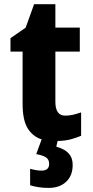

<svg xmlns="http://www.w3.org/2000/svg" viewBox="-20 -667 445 921"><path d="M292.5 -112.3Q314 -112.3 332.3 -116.9Q350.6 -121.6 369.1 -127.9V-15.6Q345.7 -5.9 319.8 1.2Q293.9 8.3 256.3 9.3L250 36.6Q267.6 41 285.9 50.8Q304.2 60.5 316.4 78.1Q328.6 95.7 328.6 125Q328.6 175.3 297.4 204.8Q266.1 234.4 213.4 234.4Q185.1 234.4 162.4 230.5Q139.6 226.6 124.5 221.7V142.6Q138.2 146.5 151.9 148.9Q165.5 151.4 179.7 151.4Q215.8 151.4 215.8 118.7Q215.8 98.6 201.2 88.4Q186.5 78.1 153.8 72.3L179.7 1.5Q137.7 -11.7 113 -51Q88.4 -90.3 88.4 -169.4V-419.4H30.3V-483.9L103 -534.2L143.6 -647H245.6V-534.7H362.8V-419.4H245.6V-178.7Q245.6 -112.3 292.5 -112.3Z"/></svg>

Font: Lunasima
Style: Bold
Weight: 700
Designer: The DocRepair Project, Monotype Design Team
Foundry: Google
Version: Version 2.009